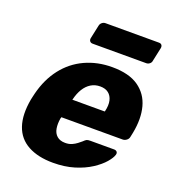

<svg xmlns="http://www.w3.org/2000/svg" viewBox="-133 -826 858 941"><g transform="rotate(20 296.0 -355.5)"><path d="M248 10Q170 10 117.5 -18.5Q65 -47 45.5 -104Q26 -161 41 -244Q43 -251 45 -262Q47 -273 49 -279Q69 -358 113 -414.5Q157 -471 221 -500.5Q285 -530 362 -530Q450 -530 500 -495Q550 -460 566 -400Q582 -340 567 -263L562 -239Q560 -228 550.5 -221Q541 -214 531 -214H211Q211 -213 210.5 -211Q210 -209 209 -207Q204 -178 208 -154Q212 -130 228 -116Q244 -102 271 -102Q291 -102 305.5 -108.5Q320 -115 331 -123.5Q342 -132 349 -138Q360 -149 366 -151.5Q372 -154 384 -154H508Q518 -154 523 -148Q528 -142 525 -132Q520 -115 499.5 -91Q479 -67 443 -43.5Q407 -20 358 -5Q309 10 248 10ZM232 -313H401L402 -315Q410 -348 404.5 -371.5Q399 -395 382.5 -408Q366 -421 339 -421Q312 -421 291 -408Q270 -395 255.5 -371.5Q241 -348 233 -315ZM232 -605Q222 -605 217 -611.5Q212 -618 214 -628L229 -698Q231 -708 239 -714.5Q247 -721 257 -721H536Q546 -721 550.5 -714.5Q555 -708 553 -698L538 -628Q537 -618 529 -611.5Q521 -605 511 -605Z"/></g></svg>

Font: Rubik
Style: Bold Italic
Weight: 700
Italic angle: -12°
Designer: Hubert and Fischer
Foundry: Hubert and Fischer
Version: Version 2.300;gftools[0.9.30]